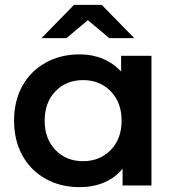

<svg xmlns="http://www.w3.org/2000/svg" viewBox="-20 -764 726 791"><path d="M604 -534V0H485V-69Q454 -31 408.5 -12Q363 7 308 7Q230 7 168.5 -27Q107 -61 72.5 -123Q38 -185 38 -267Q38 -349 72.5 -410.5Q107 -472 168.5 -506Q230 -540 308 -540Q360 -540 403.5 -522Q447 -504 479 -469V-534ZM481 -267Q481 -342 436 -388Q391 -434 322 -434Q253 -434 208.5 -388Q164 -342 164 -267Q164 -192 208.5 -146Q253 -100 322 -100Q391 -100 436 -146Q481 -192 481 -267ZM430 -607 342 -681 254 -607H151L285 -744H399L533 -607Z"/></svg>

Font: Montserrat Alternates SemiBold
Style: Regular
Weight: 600
Designer: Julieta Ulanovsky
Foundry: Julieta Ulanovsky
Version: Version 7.200